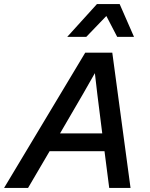

<svg xmlns="http://www.w3.org/2000/svg" viewBox="-61 -917 732 937"><path d="M458 -839 360 -737H267L412 -897H523L593 -737H511ZM355 -660H487L576 0H472L449 -179H181L76 0H-41ZM232 -266H438L414 -457L402 -560L345 -460Z"/></svg>

Font: Elaine Sans Medium
Style: Italic
Weight: 500
Italic angle: -13°
Designer: Wei Huang
Foundry: Wei Huang
Version: Version 2.001;December 24, 2019;FontCreator 12.0.0.2547 64-b